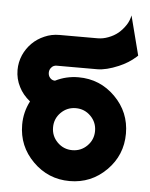

<svg xmlns="http://www.w3.org/2000/svg" viewBox="-49 -688 569 729"><g transform="rotate(5 235.5 -323.5)"><path d="M422.9 -647 461.4 -497.1Q458 -493.7 456.1 -492.2Q429.2 -467.8 392.1 -452.1Q345.2 -432.1 310.5 -432.1H156.7Q144 -432.1 136.7 -423.3Q128.9 -415 128.9 -403.3Q128.9 -392.1 135.3 -384.3Q142.1 -376 151.9 -375H155.3Q196.3 -395.5 243.2 -395.5Q325.2 -395.5 383.1 -337.6Q440.9 -279.8 440.9 -197.8Q440.9 -115.7 383.1 -57.9Q325.2 0 243.2 0Q161.6 0 103.5 -57.9Q45.4 -115.7 45.4 -197.8Q45.4 -245.6 67.4 -288.1Q39.1 -311 25.4 -338.9Q9.8 -368.7 9.8 -403.3Q9.8 -432.6 21.5 -460Q33.2 -486.3 53.2 -506.3Q72.8 -525.9 100.1 -537.6Q126.5 -549.3 156.7 -549.3H301.8Q322.8 -549.3 342.8 -557.1Q363.8 -564.9 379.9 -578.1Q396 -591.8 408.2 -610.4Q418.9 -627 422.9 -647ZM186.5 -141.1Q210 -117.7 243.2 -117.7Q276.4 -117.7 299.8 -141.1Q323.2 -164.6 323.2 -197.8Q323.2 -231 299.8 -254.4Q276.4 -277.8 243.2 -277.8Q210 -277.8 186.5 -254.4Q163.1 -231 163.1 -197.8Q163.1 -164.6 186.5 -141.1Z"/></g></svg>

Font: Sangha Kali
Style: Regular
Weight: 400
Designer: Seslavinskaya Anna
Foundry: Popkern
Version: Version 2.000;PS 002.000;hotconv 1.0.88;makeotf.lib2.5.64775